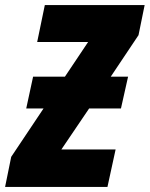

<svg xmlns="http://www.w3.org/2000/svg" viewBox="-59 -734 588 754"><path d="M-39 0H363L395 -147H182L291 -308H416L444 -433H376L485 -596L509 -714H117L87 -569H287L196 -433H71L44 -308H112L-15 -118Z"/></svg>

Font: Noto Sans UI Condensed Black
Style: Italic
Weight: 900
Width: 3
Italic angle: -192°
Designer: Monotype Design Team
Foundry: Monotype Imaging Inc.
Version: Version 1.901